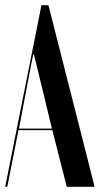

<svg xmlns="http://www.w3.org/2000/svg" viewBox="-25 -719 384 739"><path d="M-5 0H3L46.2 -218H176.5L232 0H339.2L161.5 -699H134.5ZM103.2 -510.2H105.2L115.2 -470.5L174.8 -224H48L95 -470.5Z"/></svg>

Font: Moniqa Black
Style: Regular
Weight: 900
Designer: Rajesh Rajput
Foundry: Rajesh Rajput
Version: Version 1.000